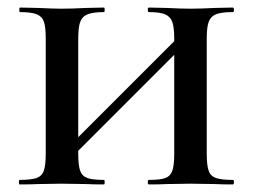

<svg xmlns="http://www.w3.org/2000/svg" viewBox="-20 -488 669 508"><path d="M374 -456Q371 -456 371 -462Q371 -468 374 -468L420 -467Q460 -465 485 -465Q509 -465 549 -467L596 -468Q599 -468 599 -462Q599 -456 596 -456Q566 -456 552 -450.5Q538 -445 532.5 -431Q527 -417 527 -387V-81Q527 -51 532 -36.5Q537 -22 551.5 -17Q566 -12 596 -12Q599 -12 599 -6Q599 0 596 0Q566 0 549 -1L485 -2L421 -1Q404 0 374 0Q371 0 371 -6Q371 -12 374 -12Q404 -12 417.5 -17Q431 -22 436 -36.5Q441 -51 441 -81V-385Q441 -415 436 -429.5Q431 -444 417 -450Q403 -456 374 -456ZM133 -71 480 -418 498 -400 151 -53ZM33 -456Q31 -456 31 -462Q31 -468 33 -468L81 -467Q121 -465 143 -465Q169 -465 209 -467L255 -468Q257 -468 257 -462Q257 -456 255 -456Q226 -456 211.5 -450Q197 -444 192 -429.5Q187 -415 187 -385V-81Q187 -51 192 -36.5Q197 -22 211 -17Q225 -12 255 -12Q257 -12 257 -6Q257 0 255 0Q225 0 208 -1L143 -2L81 -1Q63 0 32 0Q30 0 30 -6Q30 -12 32 -12Q62 -12 76.5 -17Q91 -22 96 -36.5Q101 -51 101 -81V-387Q101 -417 96 -431Q91 -445 76.5 -450.5Q62 -456 33 -456Z"/></svg>

Font: Cormorant SC SemiBold
Style: Regular
Weight: 600
Designer: Christian Thalmann (Catharsis Fonts)
Foundry: Catharsis Fonts
Version: Version 4.000